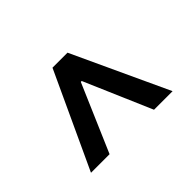

<svg xmlns="http://www.w3.org/2000/svg" viewBox="-123 -727 892 892"><g transform="rotate(45 322.5 -281.0)"><path d="M86.9 -330.1 558.6 -548.8V-426.8L226.6 -283.7V-277.8L558.6 -134.8V-12.7L86.9 -231.4Z"/></g></svg>

Font: Pretendard Std SemiBold
Style: Regular
Weight: 600
Designer: Base glyphs from Inter by Rasmus Andersson; Hangeul glyphs from Noto Sans CJK(Source Han Sans) by Jang Soo-young and Kan
Foundry: Kil Hyung-jin
Version: Version 1.309